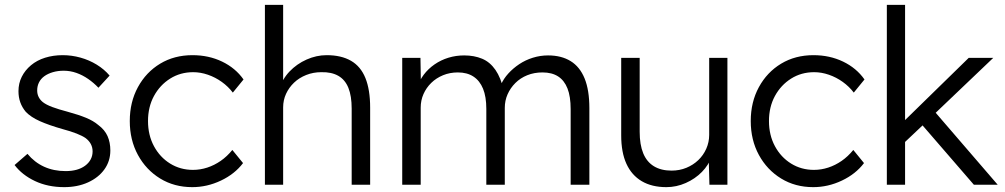

<svg xmlns="http://www.w3.org/2000/svg" viewBox="-20 -760 4137 790"><path d="M40 -81 93 -127Q122 -92 161.5 -74Q201 -56 250 -56Q275 -56 295 -61.5Q315 -67 330 -78Q345 -89 353 -104Q361 -119 361 -137Q361 -170 332 -192Q319 -201 295 -210.5Q271 -220 237 -229Q181 -245 144 -261.5Q107 -278 86 -300Q71 -318 63.5 -339Q56 -360 56 -385Q56 -417 69.5 -444Q83 -471 107.5 -491.5Q132 -512 165.5 -522.5Q199 -533 238 -533Q275 -533 311 -523Q347 -513 378 -494Q409 -475 431 -449L385 -399Q366 -419 343 -435Q320 -451 294.5 -460Q269 -469 242 -469Q218 -469 197.5 -463Q177 -457 162.5 -446.5Q148 -436 140.5 -421Q133 -406 133 -388Q133 -373 139 -361Q145 -349 156 -340Q170 -329 195.5 -319.5Q221 -310 259 -300Q303 -288 333.5 -275.5Q364 -263 384 -246Q411 -226 422.5 -200Q434 -174 434 -141Q434 -97 409.5 -63Q385 -29 342 -9.5Q299 10 244 10Q177 10 124 -15Q71 -40 40 -81Z M514 -262Q514 -340 547.5 -401.5Q581 -463 639 -498Q697 -533 772 -533Q839 -533 894 -506.5Q949 -480 982 -433L938 -379Q919 -404 892.5 -423Q866 -442 835.5 -452.5Q805 -463 775 -463Q722 -463 680 -436.5Q638 -410 613.5 -365Q589 -320 589 -262Q589 -204 613.5 -158.5Q638 -113 680 -87Q722 -61 774 -61Q804 -61 833 -70.5Q862 -80 888 -98Q914 -116 936 -143L980 -89Q946 -44 889 -17Q832 10 771 10Q697 10 639 -25.5Q581 -61 547.5 -122.5Q514 -184 514 -262Z M1070 -740H1145V-408L1130 -393Q1141 -434 1171 -465.5Q1201 -497 1241.5 -515Q1282 -533 1324 -533Q1384 -533 1424 -510Q1464 -487 1483.5 -439Q1503 -391 1503 -317V0H1427V-313Q1427 -365 1413.5 -398.5Q1400 -432 1372 -448Q1344 -464 1302 -463Q1269 -463 1240 -451.5Q1211 -440 1190 -420Q1169 -400 1157 -374Q1145 -348 1145 -318V0H1108Q1101 0 1092 0Q1083 0 1070 0Z M1635 0V-522H1710L1712 -403L1697 -398Q1705 -428 1723.5 -452.5Q1742 -477 1768 -495Q1794 -513 1825 -522.5Q1856 -532 1890 -532Q1931 -532 1963.5 -518.5Q1996 -505 2018.5 -472.5Q2041 -440 2053 -387L2035 -396L2042 -413Q2052 -436 2071.5 -457.5Q2091 -479 2116.5 -496Q2142 -513 2172.5 -522.5Q2203 -532 2235 -532Q2290 -532 2328 -508.5Q2366 -485 2385.5 -437Q2405 -389 2405 -315V0H2328V-311Q2328 -363 2315 -396Q2302 -429 2276.5 -445.5Q2251 -462 2212 -462Q2178 -462 2149.5 -450.5Q2121 -439 2100.5 -418.5Q2080 -398 2068.5 -372Q2057 -346 2057 -316V0H1981V-312Q1981 -362 1967.5 -395Q1954 -428 1928 -445Q1902 -462 1864 -462Q1831 -462 1803 -450.5Q1775 -439 1754.5 -419Q1734 -399 1722.5 -373Q1711 -347 1711 -317V0Z M2536 -203V-522H2612V-218Q2612 -165 2626.5 -129.5Q2641 -94 2670.5 -76Q2700 -58 2743 -58Q2776 -58 2804 -69.5Q2832 -81 2853 -101Q2874 -121 2886 -148Q2898 -175 2898 -205V-522H2973V0H2899L2896 -110L2908 -116Q2896 -81 2868 -52.5Q2840 -24 2801.5 -7Q2763 10 2722 10Q2662 10 2620.5 -14.5Q2579 -39 2557.5 -86Q2536 -133 2536 -203Z M3069 -262Q3069 -340 3102.5 -401.5Q3136 -463 3194 -498Q3252 -533 3327 -533Q3394 -533 3449 -506.5Q3504 -480 3537 -433L3493 -379Q3474 -404 3447.5 -423Q3421 -442 3390.5 -452.5Q3360 -463 3330 -463Q3277 -463 3235 -436.5Q3193 -410 3168.5 -365Q3144 -320 3144 -262Q3144 -204 3168.5 -158.5Q3193 -113 3235 -87Q3277 -61 3329 -61Q3359 -61 3388 -70.5Q3417 -80 3443 -98Q3469 -116 3491 -143L3535 -89Q3501 -44 3444 -17Q3387 10 3326 10Q3252 10 3194 -25.5Q3136 -61 3102.5 -122.5Q3069 -184 3069 -262Z M3830 -296 4085 0H3987L3776 -244L3704 -176V0H3629V-740H3704V-266L3966 -522H4067Z"/></svg>

Font: Our Lexend Light
Style: Regular
Weight: 300
Designer: Bonnie Shaver-Troup, Thomas Jockin
Foundry: Lexend
Version: Version 1.007